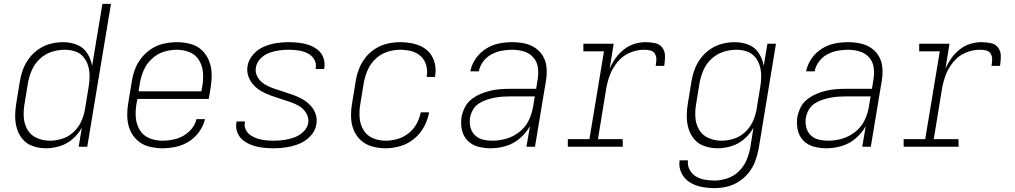

<svg xmlns="http://www.w3.org/2000/svg" viewBox="-20 -755 5224 988"><path d="M217 8Q252 8 288 -3Q324 -14 353.5 -39.5Q383 -65 401 -98L385 0H429L551 -735H507L454 -416Q448 -451 429 -481Q410 -511 376.5 -524.5Q343 -538 305 -538Q273 -538 241 -530Q209 -522 180.5 -503Q152 -484 131 -456.5Q110 -429 98.5 -398Q87 -367 82 -335L64 -225Q58 -191 58 -157Q58 -123 67.5 -92Q77 -61 98 -37Q119 -13 151 -2.5Q183 8 217 8ZM237 -31Q202 -31 170.5 -44.5Q139 -58 122 -86.5Q105 -115 102.5 -149.5Q100 -184 106 -219L124 -329Q130 -362 144 -394.5Q158 -427 185 -452Q212 -477 245.5 -488Q279 -499 313 -499Q341 -499 366.5 -490.5Q392 -482 409 -462Q426 -442 433.5 -416.5Q441 -391 441 -363Q441 -335 436 -307L418 -197Q413 -165 399.5 -133.5Q386 -102 360 -77Q334 -52 301.5 -41.5Q269 -31 237 -31Z M816 8Q850 8 885 0.5Q920 -7 951.5 -26.5Q983 -46 1005 -77Q1027 -108 1035 -142H991Q983 -106 953.5 -78.5Q924 -51 888 -41Q852 -31 816 -31Q780 -31 748.5 -44Q717 -57 699.5 -85.5Q682 -114 679 -149Q676 -184 682 -219L687 -246H1054L1064 -305Q1070 -341 1069 -376Q1068 -411 1055.5 -442.5Q1043 -474 1018.5 -497Q994 -520 960 -529Q926 -538 891 -538Q858 -538 825 -531Q792 -524 762 -505.5Q732 -487 709.5 -459Q687 -431 675 -399.5Q663 -368 658 -335L640 -225Q634 -189 635 -153.5Q636 -118 649 -86.5Q662 -55 687 -32.5Q712 -10 746 -1Q780 8 816 8ZM1016 -285H693L700 -329Q706 -362 720 -394.5Q734 -427 761.5 -452.5Q789 -478 822.5 -488.5Q856 -499 890 -499Q925 -499 956.5 -486Q988 -473 1005 -444Q1022 -415 1024.5 -380.5Q1027 -346 1021 -311Z M1388 8Q1421 8 1454 3Q1487 -2 1519.5 -15Q1552 -28 1577.5 -55Q1603 -82 1608 -115Q1613 -143 1604 -168.5Q1595 -194 1577.5 -212.5Q1560 -231 1537.5 -244Q1515 -257 1490 -266Q1465 -275 1439.5 -283Q1414 -291 1389 -299.5Q1364 -308 1341.5 -321.5Q1319 -335 1305.5 -358.5Q1292 -382 1297 -409Q1301 -434 1321 -454Q1341 -474 1365.5 -483Q1390 -492 1415 -495.5Q1440 -499 1465 -499Q1490 -499 1514.5 -495.5Q1539 -492 1560.5 -482Q1582 -472 1595.5 -451.5Q1609 -431 1605 -406Q1605 -403 1604 -400H1648Q1648 -404 1649 -408Q1653 -435 1643.5 -459.5Q1634 -484 1614 -499.5Q1594 -515 1569.5 -523.5Q1545 -532 1518.5 -535Q1492 -538 1465 -538Q1433 -538 1401 -533Q1369 -528 1337.5 -514.5Q1306 -501 1282.5 -474Q1259 -447 1254 -416Q1249 -388 1258 -362.5Q1267 -337 1284.5 -318Q1302 -299 1324.5 -286Q1347 -273 1372 -264Q1397 -255 1422 -247Q1447 -239 1472.5 -230.5Q1498 -222 1520 -209Q1542 -196 1556 -172.5Q1570 -149 1566 -121Q1561 -95 1539.5 -75.5Q1518 -56 1492 -47Q1466 -38 1440 -34.5Q1414 -31 1388 -31Q1368 -31 1347.5 -33Q1327 -35 1307.5 -41Q1288 -47 1271.5 -57.5Q1255 -68 1245.5 -86Q1236 -104 1240 -124Q1240 -127 1241 -130H1198Q1197 -126 1196 -122Q1192 -95 1203 -70Q1214 -45 1235 -30Q1256 -15 1281 -6.5Q1306 2 1333.5 5Q1361 8 1388 8Z M1964 8Q2001 8 2039.5 -3Q2078 -14 2110.5 -40.5Q2143 -67 2162 -102.5Q2181 -138 2188 -177H2145Q2139 -146 2123.5 -117.5Q2108 -89 2081.5 -68.5Q2055 -48 2024.5 -39.5Q1994 -31 1964 -31Q1929 -31 1898 -44.5Q1867 -58 1850 -86.5Q1833 -115 1830.5 -149.5Q1828 -184 1834 -219L1852 -329Q1858 -362 1872 -394.5Q1886 -427 1912.5 -452Q1939 -477 1972.5 -488Q2006 -499 2039 -499Q2068 -499 2096 -492Q2124 -485 2144.5 -466.5Q2165 -448 2173 -420Q2181 -392 2176 -363Q2176 -361 2175 -359H2219V-364Q2226 -401 2215 -437.5Q2204 -474 2177 -497Q2150 -520 2113.5 -529Q2077 -538 2039 -538Q2007 -538 1974 -530.5Q1941 -523 1911.5 -504.5Q1882 -486 1860.5 -458.5Q1839 -431 1827 -399.5Q1815 -368 1810 -335L1792 -225Q1786 -190 1786.5 -154.5Q1787 -119 1799.5 -87.5Q1812 -56 1836.5 -33.5Q1861 -11 1894.5 -1.5Q1928 8 1964 8Z M2505 8Q2544 8 2583 -3.5Q2622 -15 2654.5 -42.5Q2687 -70 2707 -106L2689 0H2733L2790 -343Q2795 -375 2792.5 -406.5Q2790 -438 2775 -464.5Q2760 -491 2735 -508Q2710 -525 2679 -531.5Q2648 -538 2616 -538Q2581 -538 2546.5 -531Q2512 -524 2480.5 -504Q2449 -484 2428 -453.5Q2407 -423 2400 -388H2444Q2449 -415 2466.5 -438.5Q2484 -462 2509.5 -475.5Q2535 -489 2562 -494Q2589 -499 2616 -499Q2646 -499 2675 -490.5Q2704 -482 2723.5 -460.5Q2743 -439 2747.5 -409.5Q2752 -380 2747 -349L2739 -298H2605Q2579 -298 2553.5 -296Q2528 -294 2502.5 -288Q2477 -282 2452.5 -271.5Q2428 -261 2406 -244Q2384 -227 2372 -202.5Q2360 -178 2355 -153Q2350 -119 2357 -86.5Q2364 -54 2386 -31.5Q2408 -9 2439.5 -0.5Q2471 8 2505 8ZM2514 -31Q2488 -31 2464 -37Q2440 -43 2423 -60Q2406 -77 2400.5 -101.5Q2395 -126 2399 -151Q2403 -171 2414 -190.5Q2425 -210 2443.5 -222Q2462 -234 2482.5 -241Q2503 -248 2523.5 -252Q2544 -256 2564 -257.5Q2584 -259 2605 -259H2732L2723 -205Q2717 -169 2700.5 -135Q2684 -101 2653 -76.5Q2622 -52 2586 -41.5Q2550 -31 2514 -31Z M2902 0H3185L3184 -39H3057L3099 -296Q3105 -333 3118.5 -369Q3132 -405 3158 -436.5Q3184 -468 3220.5 -483.5Q3257 -499 3294 -499Q3310 -499 3326 -495.5Q3342 -492 3350 -478.5Q3358 -465 3357.5 -449Q3357 -433 3354 -416H3398Q3402 -441 3402 -466Q3402 -491 3388.5 -509.5Q3375 -528 3351 -533Q3327 -538 3302 -538Q3273 -538 3244 -529Q3215 -520 3190 -500Q3165 -480 3147 -454.5Q3129 -429 3117 -401L3138 -530H2982V-491H3088L3013 -39H2902Z M3656 213Q3688 213 3720.5 205.5Q3753 198 3782.5 179Q3812 160 3833.5 132.5Q3855 105 3866.5 73.5Q3878 42 3884 10L3973 -530H3929L3910 -416Q3904 -451 3885 -481Q3866 -511 3832.5 -524.5Q3799 -538 3761 -538Q3729 -538 3697 -530Q3665 -522 3636.5 -503Q3608 -484 3587 -456.5Q3566 -429 3554.5 -398Q3543 -367 3538 -335L3520 -225Q3514 -191 3514 -157Q3514 -123 3523.5 -92Q3533 -61 3554 -37Q3575 -13 3607 -2.5Q3639 8 3673 8Q3708 8 3744 -3Q3780 -14 3809.5 -39.5Q3839 -65 3857 -98L3841 4Q3835 37 3821.5 69Q3808 101 3782 126.5Q3756 152 3722.5 163Q3689 174 3657 174Q3631 174 3606 169.5Q3581 165 3560.5 152.5Q3540 140 3528.5 118Q3517 96 3520 70H3477Q3472 105 3486.5 135Q3501 165 3528.5 182.5Q3556 200 3589 206.5Q3622 213 3656 213ZM3693 -31Q3658 -31 3626.5 -44.5Q3595 -58 3578 -86.5Q3561 -115 3558.5 -149.5Q3556 -184 3562 -219L3580 -329Q3586 -362 3600 -394.5Q3614 -427 3641 -452Q3668 -477 3701.5 -488Q3735 -499 3769 -499Q3797 -499 3822.5 -490.5Q3848 -482 3865 -462Q3882 -442 3889.5 -416.5Q3897 -391 3897 -363Q3897 -335 3892 -307L3874 -197Q3869 -165 3855.5 -133.5Q3842 -102 3816 -77Q3790 -52 3757.5 -41.5Q3725 -31 3693 -31Z M4233 8Q4272 8 4311 -3.5Q4350 -15 4382.5 -42.5Q4415 -70 4435 -106L4417 0H4461L4518 -343Q4523 -375 4520.5 -406.5Q4518 -438 4503 -464.5Q4488 -491 4463 -508Q4438 -525 4407 -531.5Q4376 -538 4344 -538Q4309 -538 4274.5 -531Q4240 -524 4208.5 -504Q4177 -484 4156 -453.5Q4135 -423 4128 -388H4172Q4177 -415 4194.5 -438.5Q4212 -462 4237.5 -475.5Q4263 -489 4290 -494Q4317 -499 4344 -499Q4374 -499 4403 -490.5Q4432 -482 4451.5 -460.5Q4471 -439 4475.5 -409.5Q4480 -380 4475 -349L4467 -298H4333Q4307 -298 4281.5 -296Q4256 -294 4230.5 -288Q4205 -282 4180.5 -271.5Q4156 -261 4134 -244Q4112 -227 4100 -202.5Q4088 -178 4083 -153Q4078 -119 4085 -86.5Q4092 -54 4114 -31.5Q4136 -9 4167.5 -0.5Q4199 8 4233 8ZM4242 -31Q4216 -31 4192 -37Q4168 -43 4151 -60Q4134 -77 4128.5 -101.5Q4123 -126 4127 -151Q4131 -171 4142 -190.5Q4153 -210 4171.5 -222Q4190 -234 4210.5 -241Q4231 -248 4251.5 -252Q4272 -256 4292 -257.5Q4312 -259 4333 -259H4460L4451 -205Q4445 -169 4428.5 -135Q4412 -101 4381 -76.5Q4350 -52 4314 -41.5Q4278 -31 4242 -31Z M4630 0H4913L4912 -39H4785L4827 -296Q4833 -333 4846.5 -369Q4860 -405 4886 -436.5Q4912 -468 4948.5 -483.5Q4985 -499 5022 -499Q5038 -499 5054 -495.5Q5070 -492 5078 -478.5Q5086 -465 5085.5 -449Q5085 -433 5082 -416H5126Q5130 -441 5130 -466Q5130 -491 5116.5 -509.5Q5103 -528 5079 -533Q5055 -538 5030 -538Q5001 -538 4972 -529Q4943 -520 4918 -500Q4893 -480 4875 -454.5Q4857 -429 4845 -401L4866 -530H4710V-491H4816L4741 -39H4630Z"/></svg>

Font: Iosevka Sparkle XLtObl
Style: Regular
Weight: 200
Italic angle: -9°
Designer: Belleve Invis
Foundry: Belleve Invis
Version: Version 4.5.0; ttfautohint (v1.8.3)